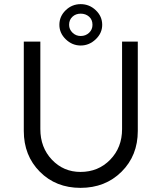

<svg xmlns="http://www.w3.org/2000/svg" viewBox="-20 -902 781 928"><path d="M369 6Q250 6 172.5 -72Q95 -150 95 -269V-701H175V-278Q175 -189 231 -130Q287 -71 369 -71Q455 -71 512.5 -130Q570 -189 570 -278V-701H646V-269Q646 -150 567.5 -72Q489 6 369 6ZM267 -782Q267 -823 297.5 -852.5Q328 -882 370 -882Q412 -882 443 -852.5Q474 -823 474 -782Q474 -742 442.5 -712Q411 -682 370 -682Q329 -682 298 -712Q267 -742 267 -782ZM314 -782Q314 -760 330.5 -744Q347 -728 370 -728Q394 -728 410.5 -743.5Q427 -759 427 -782Q427 -807 410.5 -821.5Q394 -836 370 -836Q346 -836 330 -821Q314 -806 314 -782Z"/></svg>

Font: Easer Grotesk Light
Style: Regular
Weight: 300
Designer: Boardeaser, Bonnie Shaver-Troup, Thomas Jockin
Foundry: Lexend
Version: Version 1.008;Glyphs 3.1.2 (3151)